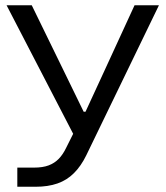

<svg xmlns="http://www.w3.org/2000/svg" viewBox="-20 -545 631 732"><path d="M46 167V94H110Q143 94 165.5 85.5Q188 77 204 60.5Q220 44 232 19L263 -43V-27L5 -525H101L223 -275L299 -119H306L378 -275L493 -525H586L309 47Q289 88 262 115Q235 142 199 154.5Q163 167 116 167Z"/></svg>

Font: Mona Sans Expanded
Style: Regular
Weight: 400
Width: 7
Designer: Deni Anggara
Foundry: GitHub
Version: Version 2.000